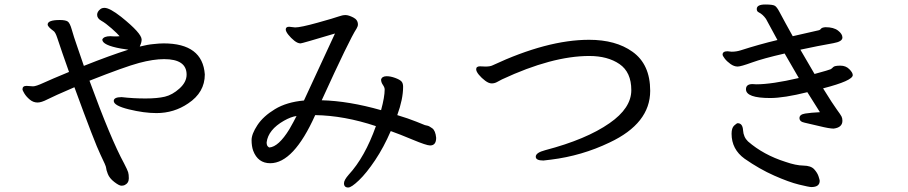

<svg xmlns="http://www.w3.org/2000/svg" viewBox="-20 -782 4040 854"><path d="M520 44Q510 44 488.5 27.5Q467 11 459.5 -8.5Q452 -28 452 -35.5Q452 -43 427 -94Q402 -145 311 -394Q218 -354 191 -340Q164 -326 147 -326Q128 -326 112.5 -339Q97 -352 88.5 -366Q80 -380 80 -385Q80 -400 98 -400L127 -398Q140 -398 173.5 -413.5Q207 -429 287 -462Q273 -501 258 -544.5Q243 -588 234.5 -614Q226 -640 217 -645Q192 -663 192 -673Q192 -693 246 -693Q271 -693 281 -686.5Q291 -680 299.5 -649.5Q308 -619 323.5 -575Q339 -531 353 -489Q471 -536 551 -561Q537 -563 518 -566Q435 -581 435 -606Q441 -621 471 -621L489 -620Q505 -620 512 -621Q503 -632 476.5 -655.5Q450 -679 431 -689.5Q412 -700 412 -716Q412 -730 426 -741Q433 -747 445 -747Q468 -747 519 -707Q610 -634 610 -606Q610 -593 602 -576Q602 -575 602 -575Q638 -584 663 -586Q689 -589 708 -589Q881 -589 891 -451Q891 -371 817 -322Q754 -279 676 -279Q621 -279 553.5 -295.5Q486 -312 486 -333Q486 -350 521 -350Q573 -344 627 -344Q680 -344 713.5 -352Q747 -360 778.5 -388.5Q810 -417 810 -450Q810 -519 710 -519Q662 -519 598.5 -502Q535 -485 378 -423Q473 -163 532 -55Q547 -26 550 -16Q553 -6 553 11Q553 32 535 41Q529 44 520 44Z M1178 -126Q1219 -129 1267 -207Q1287 -242 1299 -266Q1275 -263 1243 -245Q1173 -205 1166 -149Q1166 -136 1171 -131Q1176 -126 1178 -126ZM1529 52Q1510 52 1510 33Q1510 19 1531 -5Q1603 -83 1652 -221Q1511 -268 1382 -270Q1286 -56 1182 -56Q1127 -56 1106 -112Q1099 -132 1099 -159Q1099 -186 1125 -225.5Q1151 -265 1203 -296.5Q1255 -328 1332 -335L1470 -633Q1323 -589 1317 -589Q1304 -589 1289 -601Q1274 -613 1262.5 -627.5Q1251 -642 1251 -651Q1251 -663 1266 -663L1293 -660Q1317 -660 1392.5 -681Q1468 -702 1485.5 -708.5Q1503 -715 1517 -715Q1530 -715 1551 -704.5Q1572 -694 1572 -673Q1572 -665 1566 -655Q1535 -608 1411 -336Q1531 -333 1675 -292Q1691 -351 1691 -384Q1691 -393 1683 -404.5Q1675 -416 1675 -428Q1679 -443 1700 -443Q1717 -443 1737.5 -435.5Q1758 -428 1765.5 -420Q1773 -412 1773 -396Q1773 -341 1747 -270Q1797 -255 1831.5 -241Q1866 -227 1870 -225.5Q1874 -224 1881 -223Q1888 -222 1902.5 -211.5Q1917 -201 1920 -169Q1920 -135 1893 -135Q1877 -135 1816 -160.5Q1755 -186 1718 -199Q1687 -127 1648.5 -69.5Q1610 -12 1576.5 20Q1543 52 1529 52Z M2397 -68Q2363 -68 2363 -85Q2363 -103 2405 -114Q2588 -162 2691 -234Q2788 -301 2788 -381Q2788 -461 2735.5 -497Q2683 -533 2601 -533Q2436 -533 2213 -429Q2200 -422 2189.5 -416.5Q2179 -411 2167 -411Q2154 -411 2138 -423Q2122 -435 2110 -449.5Q2098 -464 2098 -474Q2098 -487 2115 -487L2139 -486Q2160 -486 2170 -491Q2414 -605 2600 -605Q2719 -605 2793 -552Q2872 -496 2872 -378Q2872 -233 2691 -148Q2568 -89 2431 -72Q2402 -68 2397 -68Z M3589 50Q3579 50 3534 39Q3489 28 3423.5 -1Q3358 -30 3292 -76Q3234 -118 3234 -187Q3234 -213 3245.5 -223.5Q3257 -234 3261 -234Q3283 -234 3285 -203Q3287 -172 3307 -153Q3376 -93 3474 -62Q3520 -46 3553.5 -45.5Q3587 -45 3601.5 -29Q3616 -13 3621 3Q3626 19 3626 22Q3626 50 3589 50ZM3688 -210Q3669 -210 3624.5 -221Q3580 -232 3558 -236.5Q3536 -241 3536 -257Q3536 -273 3561.5 -277Q3587 -281 3627 -283L3571 -372Q3467 -346 3406 -346Q3298 -346 3298 -385Q3298 -408 3327 -408L3344 -407Q3413 -407 3533 -435L3470 -544Q3374 -522 3324.5 -504Q3275 -486 3261 -486Q3245 -486 3229 -497.5Q3213 -509 3203.5 -521.5Q3194 -534 3194 -539Q3194 -554 3216 -554L3234 -552Q3255 -552 3274 -558Q3358 -585 3438 -604L3387 -698Q3373 -718 3355 -727Q3346 -731 3346 -742Q3346 -762 3384 -762Q3418 -762 3427 -756Q3436 -750 3447 -729Q3458 -708 3474.5 -678Q3491 -648 3506 -621L3620 -647Q3627 -648 3631.5 -654Q3636 -660 3652 -661Q3688 -661 3707.5 -646Q3727 -631 3727 -615Q3727 -597 3687 -590Q3619 -578 3540 -561L3603 -453Q3669 -471 3674.5 -474Q3680 -477 3686 -483.5Q3692 -490 3718 -490Q3742 -490 3757.5 -474.5Q3773 -459 3773 -448Q3773 -423 3641 -389Q3685 -318 3702 -295Q3719 -272 3723 -264Q3727 -256 3727 -245Q3727 -215 3688 -210Z"/></svg>

Font: LXGW WenKai Lite Medium
Style: Regular
Weight: 500
Designer: LXGW / Fontworks Inc.
Foundry: LXGW / Fontworks Inc.
Version: Version 1.511; March 25, 2025